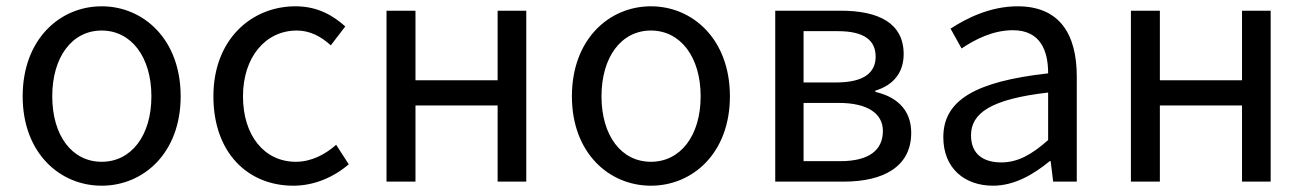

<svg xmlns="http://www.w3.org/2000/svg" viewBox="-20 -577 4150 610"><path d="M303 13C436 13 554 -91 554 -271C554 -452 436 -557 303 -557C170 -557 52 -452 52 -271C52 -91 170 13 303 13ZM303 -63C209 -63 146 -146 146 -271C146 -396 209 -480 303 -480C397 -480 461 -396 461 -271C461 -146 397 -63 303 -63Z M912 13C977 13 1039 -13 1088 -55L1048 -117C1014 -87 970 -63 920 -63C820 -63 752 -146 752 -271C752 -396 824 -480 923 -480C965 -480 1000 -461 1031 -433L1077 -493C1039 -527 990 -557 919 -557C779 -557 658 -452 658 -271C658 -91 768 13 912 13Z M1208 0H1300V-242H1561V0H1652V-543H1561V-322H1300V-543H1208Z M2048 13C2181 13 2299 -91 2299 -271C2299 -452 2181 -557 2048 -557C1915 -557 1797 -452 1797 -271C1797 -91 1915 13 2048 13ZM2048 -63C1954 -63 1891 -146 1891 -271C1891 -396 1954 -480 2048 -480C2142 -480 2206 -396 2206 -271C2206 -146 2142 -63 2048 -63Z M2443 0H2661C2786 0 2875 -47 2875 -155C2875 -233 2823 -271 2761 -285V-289C2817 -306 2851 -345 2851 -405C2851 -504 2771 -543 2651 -543H2443ZM2533 -315V-478H2642C2727 -478 2762 -448 2762 -397C2762 -347 2726 -315 2636 -315ZM2533 -65V-250H2645C2737 -250 2785 -216 2785 -161C2785 -100 2741 -65 2650 -65Z M3135 13C3202 13 3263 -22 3315 -65H3318L3326 0H3401V-334C3401 -469 3346 -557 3213 -557C3125 -557 3049 -518 3000 -486L3035 -423C3078 -452 3135 -481 3198 -481C3287 -481 3310 -414 3310 -344C3079 -318 2977 -259 2977 -141C2977 -43 3044 13 3135 13ZM3161 -61C3107 -61 3065 -85 3065 -147C3065 -217 3127 -262 3310 -283V-132C3257 -85 3213 -61 3161 -61Z M3573 0H3665V-242H3926V0H4017V-543H3926V-322H3665V-543H3573Z"/></svg>

Font: Noto Sans CJK JP
Style: Regular
Weight: 400
Designer: Ryoko NISHIZUKA 西塚涼子 (kana, bopomofo & ideographs); Paul D. Hunt (Latin, Greek & Cyrillic); Sandoll Communications 산돌커뮤니
Foundry: Adobe
Version: Version 2.004;hotconv 1.0.118;makeotfexe 2.5.65603